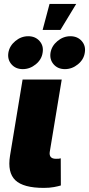

<svg xmlns="http://www.w3.org/2000/svg" viewBox="-20 -940 447 963"><path d="M199.7 2.4Q97.2 2.4 56.9 -36.1Q16.6 -74.7 30.3 -159.2L93.3 -541H289.6L229.5 -177.7Q227.1 -161.1 234.9 -152.3Q242.7 -143.6 260.3 -143.6Q269 -143.6 274.9 -144Q280.8 -144.5 284.7 -146L285.2 -9.8Q272.9 -5.9 250.7 -1.7Q228.5 2.4 199.7 2.4ZM305.7 -593.3Q270 -593.3 249 -617.4Q228 -641.6 233.4 -675.8Q239.3 -710 268.3 -734.1Q297.4 -758.3 333 -758.3Q368.7 -758.3 389.9 -734.1Q411.1 -710 405.3 -675.8Q400.4 -641.6 370.8 -617.4Q341.3 -593.3 305.7 -593.3ZM94.2 -593.3Q58.6 -593.3 37.6 -617.4Q16.6 -641.6 22 -675.8Q27.8 -710 56.9 -734.1Q85.9 -758.3 121.6 -758.3Q157.2 -758.3 178.5 -734.1Q199.7 -710 193.8 -675.8Q189 -641.6 159.4 -617.4Q129.9 -593.3 94.2 -593.3ZM193.8 -790 228.5 -920.4H362.3L283.2 -790Z"/></svg>

Font: Inter 17pt Black
Style: Italic
Weight: 900
Italic angle: -9.3988°
Version: Version 4.001;git-66647c0bb